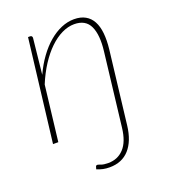

<svg xmlns="http://www.w3.org/2000/svg" viewBox="-128 -592 765 871"><g transform="rotate(-20 254.5 -156.5)"><path d="M108 -312Q128 -355.5 153.5 -390.5Q179 -425.5 207.8 -449.8Q236.5 -474 267.2 -487Q298 -500 329 -500Q361 -500 383.2 -487.5Q405.5 -475 418.2 -451.5Q431 -428 434.5 -393.8Q438 -359.5 433 -315.5L396.5 -7L391.5 35.5Q383 108 347.8 147.5Q312.5 187 252.5 187Q235.5 187 221.2 184Q207 181 191.5 174.5L194.5 164Q195.5 159.5 197.8 158.2Q200 157 203 157Q206.5 157 218.8 161.8Q231 166.5 253.5 166.5Q299 166.5 328.8 134.5Q358.5 102.5 366 37L407.5 -315.5Q417 -393 397 -435.8Q377 -478.5 322 -478.5Q292.5 -478.5 262 -463.8Q231.5 -449 203 -421.5Q174.5 -394 149 -354.8Q123.5 -315.5 103.5 -267L72 0H46.5L106 -495H116Q121.5 -495 124 -491.5Q126.5 -488 126 -483.5Z"/></g></svg>

Font: Lato ExtraLight
Style: Italic
Weight: 275
Italic angle: -7°
Designer: Lukasz Dziedzic with Adam Twardoch and Botio Nikoltchev
Foundry: tyPoland Lukasz Dziedzic
Version: Version 2.015; 2015-08-06; http://www.latofonts.com/